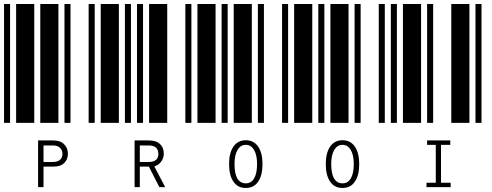

<svg xmlns="http://www.w3.org/2000/svg" viewBox="-20 -610 2440 953"><path d="M0 0V-590H30V0ZM60 0V-590H150V0ZM180 0V-590H270V0ZM300 0V-590H330V0ZM420 0V-590H450V0ZM169 87H243Q280 87 298 106Q317 124 317 153Q317 181 299 199Q281 217 245 217H196V319H169ZM242 194Q267 194 278 183Q290 173 290 154Q290 135 278 124Q266 112 243 112H196V194Z M480 0V-590H570V0ZM600 0V-590H630V0ZM660 0V-590H690V0ZM720 0V-590H810V0ZM900 0V-590H930V0ZM648 87H716Q756 87 774 105Q793 122 793 154Q793 174 780 192Q767 210 746 216L800 319H771L719 217H674V319H648ZM719 194Q743 194 755 183Q766 173 766 154Q766 135 755 123Q743 112 719 112H674V194Z M960 0V-590H1050V0ZM1080 0V-590H1110V0ZM1140 0V-590H1230V0ZM1260 0V-590H1290V0ZM1380 0V-590H1410V0ZM1200 323Q1160 323 1139 292Q1117 261 1117 204Q1117 149 1139 117Q1161 86 1200 86Q1239 86 1261 117Q1283 149 1283 204Q1283 261 1261 292Q1240 323 1200 323ZM1200 300Q1227 300 1241 276Q1256 251 1256 204Q1256 160 1241 134Q1226 109 1200 109Q1174 109 1159 134Q1144 160 1144 204Q1144 251 1158 276Q1173 300 1200 300Z M1440 0V-590H1530V0ZM1560 0V-590H1590V0ZM1620 0V-590H1710V0ZM1740 0V-590H1770V0ZM1860 0V-590H1890V0ZM1680 323Q1640 323 1619 292Q1597 261 1597 204Q1597 149 1619 117Q1641 86 1680 86Q1719 86 1741 117Q1763 149 1763 204Q1763 261 1741 292Q1720 323 1680 323ZM1680 300Q1707 300 1721 276Q1736 251 1736 204Q1736 160 1721 134Q1706 109 1680 109Q1654 109 1639 134Q1624 160 1624 204Q1624 251 1638 276Q1653 300 1680 300Z M1920 0V-590H1950V0ZM1980 0V-590H2070V0ZM2100 0V-590H2130V0ZM2220 0V-590H2310V0ZM2340 0V-590H2370V0ZM2097 297H2143V109H2100V87H2215V109H2169V297H2217V319H2097Z"/></svg>

Font: Libre Barcode 39 Text
Style: Regular
Weight: 400
Version: Version 1.005; ttfautohint (v1.8.3)